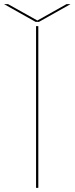

<svg xmlns="http://www.w3.org/2000/svg" viewBox="-54 -912 363 932"><path d="M121 0V-785H132V0ZM118.5 -806 -34.5 -892H-15L127.5 -812.5L269 -892H288.5L135.5 -806Z"/></svg>

Font: Anybody UltraExpanded Thin
Style: Regular
Weight: 100
Width: 9
Designer: Tyler Finck
Foundry: Etcetera Type Company
Version: Version 1.010; ttfautohint (v1.8.3) -l 8 -r 50 -G 200 -x 14 